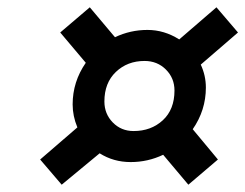

<svg xmlns="http://www.w3.org/2000/svg" viewBox="-20 -619 672 526"><path d="M508 -265 577 -182 496 -113 427 -195Q385 -175 338 -175Q291 -175 253 -199L149 -113L90 -182L192 -270Q179 -301 179 -333Q179 -395 215 -447L145 -530L226 -599L295 -517Q337 -537 384 -537Q430 -537 471 -511L573 -599L632 -530L530 -442Q544 -412 544 -379Q544 -317 508 -265ZM346 -260Q394 -260 426 -289.5Q458 -319 458 -371Q458 -405 434.5 -428.5Q411 -452 376 -452Q329 -452 297.5 -422Q266 -392 266 -341Q266 -307 289 -283.5Q312 -260 346 -260Z"/></svg>

Font: Exo ExtraBold
Style: Italic
Weight: 800
Italic angle: -9°
Designer: Natanael Gama
Foundry: Natanael Gama
Version: Version 1.500; ttfautohint (v1.6)